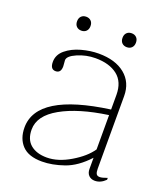

<svg xmlns="http://www.w3.org/2000/svg" viewBox="-117 -686 675 778"><g transform="rotate(20 220.5 -296.5)"><path d="M93 -573Q93 -587 101 -595Q109 -603 122 -603Q135 -603 143 -595Q151 -587 151 -573Q151 -559 143 -551Q135 -543 122 -543Q109 -543 101 -551Q93 -559 93 -573ZM289 -573Q289 -587 297 -595Q305 -603 318 -603Q331 -603 339 -595Q347 -587 347 -573Q347 -559 339 -551Q331 -543 318 -543Q305 -543 297 -551Q289 -559 289 -573ZM40 -96Q40 -242 345 -284V-347Q345 -403 310 -430.5Q275 -458 215 -458Q175 -458 138 -442Q101 -426 101 -408Q101 -403 102 -395.5Q103 -388 103 -382Q103 -353 80 -353Q57 -353 57 -385Q57 -416 83 -437.5Q109 -459 147 -469.5Q185 -480 221 -480Q293 -480 334.5 -446Q376 -412 376 -353V-40Q376 -25 380 -18Q384 -11 395 -11Q405 -11 427 -19V-11Q406 10 381 10Q365 10 355 0Q345 -10 345 -28V-76Q298 -25 247.5 -7.5Q197 10 153 10Q95 10 67.5 -19Q40 -48 40 -96ZM345 -112V-260Q219 -242 144.5 -200Q70 -158 70 -98Q70 -55 96 -33.5Q122 -12 166 -12Q214 -12 267 -43.5Q320 -75 345 -112Z"/></g></svg>

Font: Taviraj Thin
Style: Regular
Weight: 250
Designer: Katatrad Team
Foundry: CadsonDemak
Version: Version 1.001